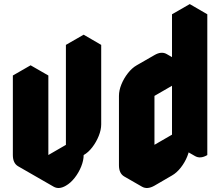

<svg xmlns="http://www.w3.org/2000/svg" viewBox="-20 -870 1080 941"><path d="M303 40Q269 60 243 45Q217 30 217 -10L390 -110V-600L476 -650V-260Q476 -234 464 -204Q452 -174 432.5 -148.5Q413 -123 390 -110Q390 -84 378 -54Q366 -24 346 1.5Q326 27 303 40ZM130 -450 217 -500V-10Q182 10 156 -5Q130 -20 130 -60ZM476 -650 390 -600 303 -650 390 -700ZM390 -600V-110L303 -160V-650ZM390 -110 217 -10 130 -60 303 -160ZM217 -10Q217 30 243 45L156 -5Q130 -20 130 -60ZM217 -500 130 -450 43 -500 130 -550ZM130 -450V-60Q130 -20 156 -5L69 -55Q43 -70 43 -110V-500Z M737 -500 823 -550Q858 -570 884 -555Q910 -540 910 -500V-750L996 -800V-110Q962 -90 936 -105Q910 -120 910 -160Q910 -134 898 -104Q886 -74 866 -48.5Q846 -23 823 -10L737 40Q702 60 676 45Q650 30 650 -10V-350Q650 -377 662 -406.5Q674 -436 694 -461.5Q714 -487 737 -500ZM737 -400V-60L910 -160V-500ZM910 -160Q910 -120 936 -105L849 -155Q823 -170 823 -210ZM996 -800 910 -750 823 -800 910 -850ZM910 -750V-500L823 -550V-800ZM910 -500V-160L823 -210V-550ZM910 -160 737 -60 650 -110 823 -210ZM884 -555Q858 -570 823 -550L737 -500Q714 -487 694 -461.5Q674 -436 662 -406.5Q650 -377 650 -350V-10Q650 30 676 45L589 -5Q563 -20 563 -60V-400Q563 -427 575 -456.5Q587 -486 607 -511.5Q627 -537 650 -550L737 -600Q771 -620 797 -605Z"/></svg>

Font: Nabla Normal
Style: Regular
Weight: 400
Designer: Arthur Reinders Folmer
Version: Version 1.000